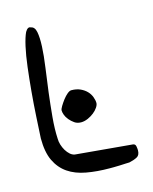

<svg xmlns="http://www.w3.org/2000/svg" viewBox="-88 -597 524 659"><g transform="rotate(-15 173.5 -267.5)"><path d="M18.6 -158.2Q20.5 -192.4 22.9 -235.8Q25.4 -279.3 29.3 -322.8Q33.2 -366.2 38.1 -406.7Q43 -447.3 49.8 -477.5Q56.6 -507.8 64.5 -524.4Q74.2 -541 84 -535.2Q97.7 -533.2 101.6 -513.7Q105.5 -494.1 104 -461.9Q102.5 -429.7 96.7 -388.7Q90.8 -347.7 85.4 -304.7Q80.1 -261.7 76.2 -219.2Q72.3 -176.8 74.2 -141.6Q74.2 -131.8 77.6 -120.6Q81.1 -109.4 86.9 -99.6Q92.8 -89.8 101.6 -82Q111.3 -74.2 122.1 -74.2L318.4 -56.6Q327.1 -55.7 328.6 -46.9Q330.1 -38.1 330.1 -33.2Q330.1 -15.6 319.3 -9.8Q308.6 -3.9 291 0Q287.1 0 276.9 0.5Q266.6 1 255.4 1.5Q244.1 2 234.4 2Q224.6 2 220.7 2Q175.8 2 138.2 -4.9Q100.6 -11.7 74.2 -29.8Q47.9 -47.9 33.2 -78.6Q18.6 -109.4 18.6 -158.2ZM112.3 -232.4Q112.3 -237.3 118.2 -247.1Q124 -256.8 131.8 -267.1Q139.6 -277.3 147.9 -284.2Q156.2 -291 162.1 -291Q180.7 -291 194.3 -284.7Q208 -278.3 216.8 -269Q225.6 -259.8 230 -248Q234.4 -236.3 234.4 -226.6Q234.4 -219.7 228.5 -210.9Q222.7 -202.1 212.9 -194.3Q203.1 -186.5 190.9 -181.2Q178.7 -175.8 167 -175.8Q153.3 -175.8 143.6 -182.6Q133.8 -189.5 126.5 -198.2Q119.1 -207 115.7 -216.3Q112.3 -225.6 112.3 -232.4Z"/></g></svg>

Font: Indie Flower
Style: Regular
Weight: 400
Designer: Kimberly Geswein
Foundry: Kimberly Geswein
Version: Version 1.001 2010